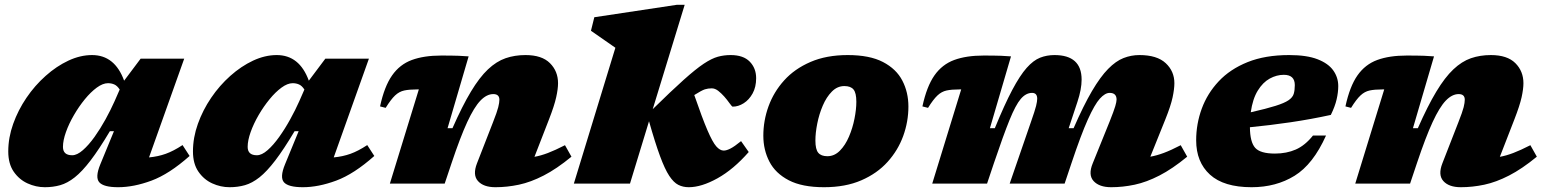

<svg xmlns="http://www.w3.org/2000/svg" viewBox="-20 -767 6444 802"><path d="M399 -80.5 456 -219H439Q394 -143.5 358.5 -97Q323 -50.5 292.2 -26.2Q261.5 -2 231.5 6.5Q201.5 15 167.5 15Q130 15 95 -1Q60 -17 37.2 -50Q14.5 -83 14.5 -134.5Q14.5 -192 35 -249.5Q55.5 -307 90.5 -358.5Q125.5 -410 170.8 -450.2Q216 -490.5 265.8 -513.8Q315.5 -537 364.5 -537Q459.5 -537 498.5 -430L567.5 -522H749.5L602.5 -109.5Q640 -113 672.2 -124.5Q704.5 -136 742.5 -161L772 -115.5Q687 -40 612.8 -12.5Q538.5 15 473.5 15Q413 15 394.8 -5.5Q376.5 -26 399 -80.5ZM243 -153.5Q243 -118.5 281.5 -118.5Q302 -118.5 326.2 -139.8Q350.5 -161 374.8 -195Q399 -229 420.8 -268.5Q442.5 -308 458.5 -344L480 -393Q469.5 -409 457.5 -414.2Q445.5 -419.5 431 -419.5Q409.5 -419.5 384.2 -401Q359 -382.5 334.2 -352.2Q309.5 -322 288.8 -286.2Q268 -250.5 255.5 -215.5Q243 -180.5 243 -153.5Z M1170.5 -80.5 1227.5 -219H1210.5Q1165.5 -143.5 1130 -97Q1094.5 -50.5 1063.8 -26.2Q1033 -2 1003 6.5Q973 15 939 15Q901.5 15 866.5 -1Q831.5 -17 808.8 -50Q786 -83 786 -134.5Q786 -192 806.5 -249.5Q827 -307 862 -358.5Q897 -410 942.2 -450.2Q987.5 -490.5 1037.2 -513.8Q1087 -537 1136 -537Q1231 -537 1270 -430L1339 -522H1521L1374 -109.5Q1411.5 -113 1443.8 -124.5Q1476 -136 1514 -161L1543.5 -115.5Q1458.5 -40 1384.2 -12.5Q1310 15 1245 15Q1184.5 15 1166.2 -5.5Q1148 -26 1170.5 -80.5ZM1014.5 -153.5Q1014.5 -118.5 1053 -118.5Q1073.5 -118.5 1097.8 -139.8Q1122 -161 1146.2 -195Q1170.5 -229 1192.2 -268.5Q1214 -308 1230 -344L1251.5 -393Q1241 -409 1229 -414.2Q1217 -419.5 1202.5 -419.5Q1181 -419.5 1155.8 -401Q1130.5 -382.5 1105.8 -352.2Q1081 -322 1060.2 -286.2Q1039.5 -250.5 1027 -215.5Q1014.5 -180.5 1014.5 -153.5Z M1591 -316.5 1567.5 -322.5Q1585.5 -406 1617.8 -452Q1650 -498 1700.5 -516.5Q1751 -535 1823 -535Q1846 -535 1862.5 -534.8Q1879 -534.5 1896.2 -534Q1913.5 -533.5 1937.5 -531.5L1849.5 -231.5H1870Q1911 -324.5 1947 -384.2Q1983 -444 2018.2 -477.2Q2053.5 -510.5 2091.8 -523.8Q2130 -537 2175 -537Q2243.5 -537 2277.2 -503.2Q2311 -469.5 2311 -419.5Q2311 -395.5 2303.2 -360.5Q2295.5 -325.5 2273.5 -269L2212.5 -112Q2238.5 -116.5 2268.8 -128Q2299 -139.5 2340 -160.5L2367 -112.5Q2305 -61.5 2251 -33.8Q2197 -6 2147.5 4.5Q2098 15 2049.5 15Q1999.5 15 1976.5 -10.8Q1953.5 -36.5 1972.5 -85L2039 -255.5Q2056.5 -300 2061.2 -319.2Q2066 -338.5 2066 -350.5Q2066 -374 2040.5 -374Q2013 -374 1986.8 -346.8Q1960.5 -319.5 1931.5 -256.8Q1902.5 -194 1866.5 -86.5L1837.5 0H1608.5L1729.5 -393.5H1722Q1689.5 -393.5 1668.5 -389Q1647.5 -384.5 1630.2 -368.2Q1613 -352 1591 -316.5Z M2840 -747 2706.5 -311Q2785 -388 2835.5 -433.2Q2886 -478.5 2919.5 -500.8Q2953 -523 2978.5 -530Q3004 -537 3032 -537Q3085 -537 3111.8 -509.5Q3138.5 -482 3138.5 -440.5Q3138.5 -403.5 3123.8 -376.8Q3109 -350 3086.5 -335.8Q3064 -321.5 3040.5 -321.5Q3037.5 -321.5 3027.2 -336Q3017 -350.5 3005 -364Q2993 -377.5 2979.8 -387.8Q2966.5 -398 2953 -398Q2937.5 -398 2924.2 -393.8Q2911 -389.5 2880 -370Q2913.5 -273 2935 -223Q2956.5 -173 2972 -155.5Q2987.5 -138 3003 -138Q3014.5 -138 3031.2 -146.5Q3048 -155 3075.5 -177.5L3107.5 -132Q3044 -59.5 2977 -22.2Q2910 15 2857 15Q2833 15 2813.5 5.2Q2794 -4.5 2775.5 -32.5Q2757 -60.5 2736.8 -115.5Q2716.5 -170.5 2691 -260.5L2611.5 0H2377L2550.5 -567.5L2448.5 -638.5L2462.5 -695L2807.5 -747Z M3521 -537Q3612.5 -537 3668.2 -508Q3724 -479 3749.2 -430.2Q3774.5 -381.5 3774.5 -322Q3774.5 -259 3752.8 -199Q3731 -139 3687.5 -90.8Q3644 -42.5 3577.8 -13.8Q3511.5 15 3422 15Q3330.5 15 3274.8 -14Q3219 -43 3193.8 -92Q3168.5 -141 3168.5 -200Q3168.5 -263 3190.2 -323Q3212 -383 3255.5 -431.2Q3299 -479.5 3365.5 -508.2Q3432 -537 3521 -537ZM3436 -114.5Q3465.5 -114.5 3488.2 -137.5Q3511 -160.5 3526.2 -196.2Q3541.5 -232 3549.2 -271Q3557 -310 3557 -342Q3557 -379 3545.2 -393.2Q3533.5 -407.5 3507 -407.5Q3477.5 -407.5 3454.8 -384.5Q3432 -361.5 3416.8 -325.8Q3401.5 -290 3393.8 -251Q3386 -212 3386 -180Q3386 -143 3398 -128.8Q3410 -114.5 3436 -114.5Z M4939 -112.5Q4877 -61.5 4823 -33.8Q4769 -6 4719.5 4.5Q4670 15 4621.5 15Q4571.5 15 4548 -10.8Q4524.5 -36.5 4544.5 -85L4615.5 -260.5Q4633 -304.5 4638.5 -323.2Q4644 -342 4644 -351Q4644 -379 4615 -379Q4596 -379 4574.2 -355Q4552.5 -331 4524 -267.8Q4495.5 -204.5 4456 -86.5L4427 0H4197.5L4287 -259.5Q4303 -305 4307.8 -324.5Q4312.5 -344 4312.5 -354.5Q4312.5 -379 4291 -379Q4265.5 -379 4244 -354Q4222.5 -329 4196.8 -265.5Q4171 -202 4132 -86.5L4103 0H3874L3995 -393.5H3987.5Q3955 -393.5 3934 -389Q3913 -384.5 3895.8 -368.2Q3878.5 -352 3856.5 -316.5L3833 -322.5Q3851 -406 3883.2 -452Q3915.5 -498 3966 -516.5Q4016.5 -535 4088.5 -535Q4111.5 -535 4128 -534.8Q4144.5 -534.5 4161.8 -534Q4179 -533.5 4203 -531.5L4115 -231.5H4135.5Q4176 -330.5 4208.2 -391.2Q4240.5 -452 4268.5 -483.5Q4296.5 -515 4324.5 -526Q4352.5 -537 4384.5 -537Q4498 -537 4498 -434.5Q4498 -394 4480.5 -341.5L4444 -231.5H4464.5Q4506 -326.5 4541.2 -386.5Q4576.5 -446.5 4608.8 -479.2Q4641 -512 4673 -524.5Q4705 -537 4739.5 -537Q4813 -537 4849.2 -503.2Q4885.5 -469.5 4885.5 -419.5Q4885.5 -395.5 4878 -360.2Q4870.5 -325 4848 -269L4785 -112.5Q4811 -117 4841.2 -128.2Q4871.5 -139.5 4912 -160.5Z M5519 -201Q5465 -80.5 5387.5 -32.8Q5310 15 5208 15Q5092 15 5034.2 -37.5Q4976.5 -90 4976.5 -181Q4976.5 -249.5 4999.8 -313Q5023 -376.5 5070.5 -427.2Q5118 -478 5191.2 -507.5Q5264.5 -537 5365 -537Q5438.5 -537 5483.5 -519.5Q5528.5 -502 5549.2 -472.8Q5570 -443.5 5570 -407.5Q5570 -381.5 5563.2 -352Q5556.5 -322.5 5539 -287Q5457 -269 5370.2 -256.2Q5283.5 -243.5 5201 -235.5Q5201.5 -173.5 5223 -149.5Q5244.5 -125.5 5305.5 -125.5Q5354 -125.5 5392.8 -142.5Q5431.5 -159.5 5464.5 -201ZM5342.5 -454.5Q5312.5 -454.5 5283.8 -438.8Q5255 -423 5233.8 -388.5Q5212.5 -354 5204.5 -298Q5270.5 -313 5307.8 -324.8Q5345 -336.5 5362.2 -348.2Q5379.5 -360 5384 -375Q5388.5 -390 5388.5 -411.5Q5388.5 -454.5 5342.5 -454.5Z M5623.5 -316.5 5600 -322.5Q5618 -406 5650.2 -452Q5682.5 -498 5733 -516.5Q5783.5 -535 5855.5 -535Q5878.5 -535 5895 -534.8Q5911.5 -534.5 5928.8 -534Q5946 -533.5 5970 -531.5L5882 -231.5H5902.5Q5943.5 -324.5 5979.5 -384.2Q6015.5 -444 6050.8 -477.2Q6086 -510.5 6124.2 -523.8Q6162.5 -537 6207.5 -537Q6276 -537 6309.8 -503.2Q6343.5 -469.5 6343.5 -419.5Q6343.5 -395.5 6335.8 -360.5Q6328 -325.5 6306 -269L6245 -112Q6271 -116.5 6301.2 -128Q6331.5 -139.5 6372.5 -160.5L6399.5 -112.5Q6337.5 -61.5 6283.5 -33.8Q6229.5 -6 6180 4.5Q6130.5 15 6082 15Q6032 15 6009 -10.8Q5986 -36.5 6005 -85L6071.5 -255.5Q6089 -300 6093.8 -319.2Q6098.5 -338.5 6098.5 -350.5Q6098.5 -374 6073 -374Q6045.5 -374 6019.2 -346.8Q5993 -319.5 5964 -256.8Q5935 -194 5899 -86.5L5870 0H5641L5762 -393.5H5754.5Q5722 -393.5 5701 -389Q5680 -384.5 5662.8 -368.2Q5645.5 -352 5623.5 -316.5Z"/></svg>

Font: Newsreader Caption ExtraBold
Style: Italic
Weight: 800
Italic angle: -17°
Designer: Hugues Gentile
Foundry: Production Type
Version: Version 1.001